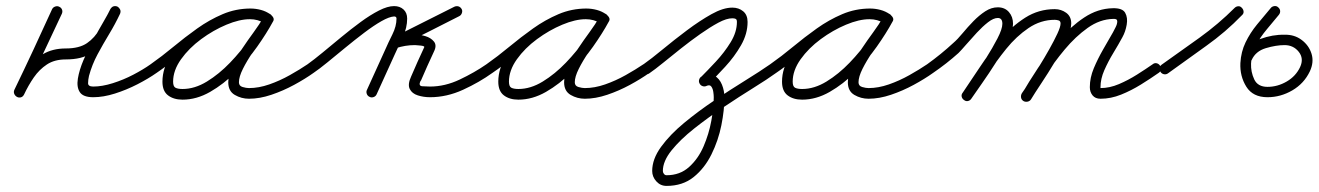

<svg xmlns="http://www.w3.org/2000/svg" viewBox="-20 -302 4327 630"><path d="M151 -272Q154 -278 161 -280.5Q168 -283 174 -280Q181 -277 183.5 -270.5Q186 -264 183 -257Q152 -191 121 -125Q90 -59 59 7Q55 15 48.5 16.5Q42 18 36 15Q30 13 27 6.5Q24 0 28 -8Q45 -43 67 -74Q89 -105 120.5 -124Q152 -143 196 -143Q240 -143 265.5 -160.5Q291 -178 307.5 -207.5Q324 -237 343 -273Q347 -280 353.5 -281.5Q360 -283 366 -280Q371 -277 374 -271Q377 -265 374 -257Q358 -223 338 -190Q318 -157 300 -123.5Q282 -90 272 -53Q269 -40 269 -29Q269 -18 286 -18Q315 -18 350 -29Q385 -40 417.5 -57Q450 -74 474 -91Q474 -91 474 -91Q474 -91 474 -91Q480 -95 487 -94Q494 -93 498 -87Q502 -81 501 -74Q500 -67 494 -63Q467 -44 431 -25.5Q395 -7 357 5Q319 17 286 17Q253 17 242 0.5Q231 -16 235.5 -44Q240 -72 254 -105Q268 -138 286 -171Q304 -204 319.5 -230.5Q335 -257 342 -272Q346 -279 352.5 -280.5Q359 -282 365 -279Q371 -276 374 -270Q377 -264 373 -256Q351 -215 330.5 -181Q310 -147 279 -127Q248 -107 196 -107Q159 -107 134 -90.5Q109 -74 91 -48Q73 -22 59 8Q55 16 48 17.5Q41 19 36 16Q30 13 27 6.5Q24 0 27 -7Q59 -73 90 -139.5Q121 -206 151 -272Q151 -272 151 -272Q151 -272 151 -272Z M494 -63Q488 -58 481 -59.5Q474 -61 470 -67Q465 -73 466.5 -80Q468 -87 474 -91Q511 -117 549 -148.5Q587 -180 627 -208.5Q667 -237 710.5 -255.5Q754 -274 802 -274Q819 -274 836 -269.5Q853 -265 867 -255Q874 -250 874.5 -243.5Q875 -237 872 -232Q868 -226 861.5 -224Q855 -222 848 -226Q826 -239 800 -239Q766 -239 723 -221Q680 -203 640 -173.5Q600 -144 574 -107.5Q548 -71 548 -34Q548 -18 556 -14Q564 -10 579 -10Q619 -10 659 -34.5Q699 -59 735 -96.5Q771 -134 799 -174.5Q827 -215 845 -246Q849 -254 856 -255Q863 -256 868 -253Q874 -250 877 -243.5Q880 -237 875 -230Q865 -211 846.5 -184.5Q828 -158 809 -130Q790 -102 777 -76Q764 -50 764 -32Q764 -20 776 -16.5Q788 -13 797 -13Q829 -13 863.5 -25Q898 -37 931 -55.5Q964 -74 989 -91Q989 -91 989 -91Q989 -91 989 -91Q995 -95 1002 -94Q1009 -93 1013 -87Q1017 -81 1016 -74Q1015 -67 1009 -63Q981 -43 945 -23.5Q909 -4 870.5 9Q832 22 797 22Q772 22 750.5 9.5Q729 -3 729 -32Q729 -57 742 -85Q755 -113 774 -141.5Q793 -170 812.5 -196.5Q832 -223 845 -246Q849 -254 856 -255.5Q863 -257 868 -253Q874 -250 877 -243.5Q880 -237 875 -230Q855 -193 824 -149Q793 -105 753.5 -65.5Q714 -26 669.5 -0.5Q625 25 579 25Q550 25 531.5 11Q513 -3 513 -34Q513 -79 541.5 -121.5Q570 -164 614.5 -198.5Q659 -233 709 -253.5Q759 -274 800 -274Q836 -274 866 -256Q873 -252 873.5 -245Q874 -238 870 -232Q867 -227 860.5 -224.5Q854 -222 847 -227Q837 -234 825 -236.5Q813 -239 802 -239Q758 -239 717.5 -221Q677 -203 638.5 -175Q600 -147 564 -116.5Q528 -86 494 -63Q494 -63 494 -63Q494 -63 494 -63Z M1009 -63Q1003 -58 996 -59.5Q989 -61 985 -67Q980 -73 981.5 -80Q983 -87 989 -91Q1010 -106 1038.5 -129.5Q1067 -153 1099 -179.5Q1131 -206 1163 -229.5Q1195 -253 1223.5 -267.5Q1252 -282 1273 -282Q1292 -282 1304 -271Q1316 -260 1316 -241Q1316 -211 1302 -181Q1288 -151 1276 -125Q1261 -92 1246 -59Q1231 -26 1216 7Q1216 7 1216 7Q1216 7 1216 7Q1213 14 1206 16.5Q1199 19 1193 16Q1186 13 1183.5 6Q1181 -1 1184 -7Q1199 -40 1214 -73Q1229 -106 1244 -139Q1254 -162 1267.5 -189Q1281 -216 1281 -241Q1281 -248 1273 -248Q1257 -247 1231.5 -232.5Q1206 -218 1175 -194.5Q1144 -171 1113 -145.5Q1082 -120 1054.5 -97.5Q1027 -75 1009 -63Q1009 -63 1009 -63Q1009 -63 1009 -63ZM1471 -280Q1478 -283 1484.5 -281Q1491 -279 1495 -272Q1498 -266 1495.5 -259Q1493 -252 1487 -249Q1436 -223 1384.5 -197Q1333 -171 1282 -146Q1275 -142 1269 -145.5Q1263 -149 1261 -156Q1258 -162 1259.5 -168.5Q1261 -175 1269 -178Q1287 -184 1305.5 -186.5Q1324 -189 1343 -188Q1343 -188 1342 -188Q1342 -188 1342 -188Q1357 -189 1375.5 -183.5Q1394 -178 1404 -165.5Q1414 -153 1404 -133Q1404 -133 1404 -133Q1404 -133 1404 -133Q1393 -109 1382 -85Q1371 -61 1361 -37Q1361 -37 1360 -37Q1360 -37 1360 -37Q1352 -20 1365.5 -19Q1379 -18 1391 -18Q1440 -18 1488.5 -41Q1537 -64 1576 -91Q1576 -91 1576 -91Q1576 -91 1576 -91Q1582 -95 1589 -94Q1596 -93 1600 -87Q1604 -81 1603 -74Q1602 -67 1596 -63Q1553 -32 1499.5 -7.5Q1446 17 1391 17Q1370 17 1351 11Q1332 5 1324.5 -10Q1317 -25 1329 -51Q1329 -51 1329 -51Q1329 -51 1329 -51Q1339 -75 1350 -99Q1361 -123 1372 -147Q1372 -147 1372 -147Q1372 -147 1372 -147Q1374 -151 1360 -152.5Q1346 -154 1342 -154Q1342 -154 1342 -154Q1341 -154 1341 -154Q1325 -154 1310 -151.5Q1295 -149 1279 -144Q1272 -142 1266 -145.5Q1260 -149 1258 -155Q1255 -160 1257 -166.5Q1259 -173 1266 -177Q1317 -203 1368.5 -228.5Q1420 -254 1471 -280Q1471 -280 1471 -280Q1471 -280 1471 -280Z M1596 -63Q1590 -58 1583 -59.5Q1576 -61 1572 -67Q1567 -73 1568.5 -80Q1570 -87 1576 -91Q1613 -117 1651 -148.5Q1689 -180 1729 -208.5Q1769 -237 1812.5 -255.5Q1856 -274 1904 -274Q1921 -274 1938 -269.5Q1955 -265 1969 -255Q1976 -250 1976.5 -243.5Q1977 -237 1974 -232Q1970 -226 1963.5 -224Q1957 -222 1950 -226Q1928 -239 1902 -239Q1868 -239 1825 -221Q1782 -203 1742 -173.5Q1702 -144 1676 -107.5Q1650 -71 1650 -34Q1650 -18 1658 -14Q1666 -10 1681 -10Q1721 -10 1761 -34.5Q1801 -59 1837 -96.5Q1873 -134 1901 -174.5Q1929 -215 1947 -246Q1951 -254 1958 -255Q1965 -256 1970 -253Q1976 -250 1979 -243.5Q1982 -237 1977 -230Q1967 -211 1948.5 -184.5Q1930 -158 1911 -130Q1892 -102 1879 -76Q1866 -50 1866 -32Q1866 -20 1878 -16.5Q1890 -13 1899 -13Q1931 -13 1965.5 -25Q2000 -37 2033 -55.5Q2066 -74 2091 -91Q2091 -91 2091 -91Q2091 -91 2091 -91Q2097 -95 2104 -94Q2111 -93 2115 -87Q2119 -81 2118 -74Q2117 -67 2111 -63Q2083 -43 2047 -23.5Q2011 -4 1972.5 9Q1934 22 1899 22Q1874 22 1852.5 9.5Q1831 -3 1831 -32Q1831 -57 1844 -85Q1857 -113 1876 -141.5Q1895 -170 1914.5 -196.5Q1934 -223 1947 -246Q1951 -254 1958 -255.5Q1965 -257 1970 -253Q1976 -250 1979 -243.5Q1982 -237 1977 -230Q1957 -193 1926 -149Q1895 -105 1855.5 -65.5Q1816 -26 1771.5 -0.5Q1727 25 1681 25Q1652 25 1633.5 11Q1615 -3 1615 -34Q1615 -79 1643.5 -121.5Q1672 -164 1716.5 -198.5Q1761 -233 1811 -253.5Q1861 -274 1902 -274Q1938 -274 1968 -256Q1975 -252 1975.5 -245Q1976 -238 1972 -232Q1969 -227 1962.5 -224.5Q1956 -222 1949 -227Q1939 -234 1927 -236.5Q1915 -239 1904 -239Q1860 -239 1819.5 -221Q1779 -203 1740.5 -175Q1702 -147 1666 -116.5Q1630 -86 1596 -63Q1596 -63 1596 -63Q1596 -63 1596 -63Z M2086 -66Q2082 -72 2083 -79Q2084 -86 2090 -90Q2117 -109 2154.5 -140Q2192 -171 2234 -202.5Q2276 -234 2314.5 -255.5Q2353 -277 2383 -277Q2404 -277 2418.5 -265Q2433 -253 2433 -230Q2433 -191 2411.5 -153.5Q2390 -116 2359.5 -83Q2329 -50 2303 -24Q2298 -19 2291 -19Q2284 -19 2279 -24Q2274 -29 2274 -36Q2274 -43 2279 -48Q2301 -70 2329 -100Q2357 -130 2377.5 -163.5Q2398 -197 2398 -230Q2398 -238 2394 -240Q2390 -242 2383 -242Q2364 -242 2337 -227.5Q2310 -213 2278 -190.5Q2246 -168 2214.5 -143Q2183 -118 2156 -96Q2129 -74 2110 -61Q2104 -57 2097 -58.5Q2090 -60 2086 -66ZM2298 -20Q2292 -17 2285 -19.5Q2278 -22 2275 -29Q2272 -35 2274.5 -42Q2277 -49 2284 -52Q2308 -63 2324.5 -53.5Q2341 -44 2349 -24Q2357 -4 2357 17Q2357 59 2347 109Q2337 159 2314.5 204.5Q2292 250 2256 279Q2220 308 2167 308Q2147 308 2133.5 293Q2120 278 2120 259Q2120 220 2149 180Q2178 140 2224.5 101.5Q2271 63 2324 27.5Q2377 -8 2425.5 -38Q2474 -68 2507 -91Q2507 -91 2507 -91Q2507 -91 2507 -91Q2513 -95 2520 -94Q2527 -93 2531 -87Q2535 -81 2534 -74Q2533 -67 2527 -63Q2498 -42 2452 -13.5Q2406 15 2354.5 49.5Q2303 84 2257.5 120Q2212 156 2183.5 191.5Q2155 227 2155 259Q2155 264 2158.5 268.5Q2162 273 2167 273Q2211 273 2241 246Q2271 219 2288.5 178.5Q2306 138 2314 94.5Q2322 51 2322 17Q2322 10 2320.5 -0.5Q2319 -11 2314 -18Q2309 -25 2298 -20Q2298 -20 2298 -20Q2298 -20 2298 -20Z M2527 -63Q2521 -58 2514 -59.5Q2507 -61 2503 -67Q2498 -73 2499.5 -80Q2501 -87 2507 -91Q2544 -117 2582 -148.5Q2620 -180 2660 -208.5Q2700 -237 2743.5 -255.5Q2787 -274 2835 -274Q2852 -274 2869 -269.5Q2886 -265 2900 -255Q2907 -250 2907.5 -243.5Q2908 -237 2905 -232Q2901 -226 2894.5 -224Q2888 -222 2881 -226Q2859 -239 2833 -239Q2799 -239 2756 -221Q2713 -203 2673 -173.5Q2633 -144 2607 -107.5Q2581 -71 2581 -34Q2581 -18 2589 -14Q2597 -10 2612 -10Q2652 -10 2692 -34.5Q2732 -59 2768 -96.5Q2804 -134 2832 -174.5Q2860 -215 2878 -246Q2882 -254 2889 -255Q2896 -256 2901 -253Q2907 -250 2910 -243.5Q2913 -237 2908 -230Q2898 -211 2879.5 -184.5Q2861 -158 2842 -130Q2823 -102 2810 -76Q2797 -50 2797 -32Q2797 -20 2809 -16.5Q2821 -13 2830 -13Q2862 -13 2896.5 -25Q2931 -37 2964 -55.5Q2997 -74 3022 -91Q3022 -91 3022 -91Q3022 -91 3022 -91Q3028 -95 3035 -94Q3042 -93 3046 -87Q3050 -81 3049 -74Q3048 -67 3042 -63Q3014 -43 2978 -23.5Q2942 -4 2903.5 9Q2865 22 2830 22Q2805 22 2783.5 9.5Q2762 -3 2762 -32Q2762 -57 2775 -85Q2788 -113 2807 -141.5Q2826 -170 2845.5 -196.5Q2865 -223 2878 -246Q2882 -254 2889 -255.5Q2896 -257 2901 -253Q2907 -250 2910 -243.5Q2913 -237 2908 -230Q2888 -193 2857 -149Q2826 -105 2786.5 -65.5Q2747 -26 2702.5 -0.5Q2658 25 2612 25Q2583 25 2564.5 11Q2546 -3 2546 -34Q2546 -79 2574.5 -121.5Q2603 -164 2647.5 -198.5Q2692 -233 2742 -253.5Q2792 -274 2833 -274Q2869 -274 2899 -256Q2906 -252 2906.5 -245Q2907 -238 2903 -232Q2900 -227 2893.5 -224.5Q2887 -222 2880 -227Q2870 -234 2858 -236.5Q2846 -239 2835 -239Q2791 -239 2750.5 -221Q2710 -203 2671.5 -175Q2633 -147 2597 -116.5Q2561 -86 2527 -63Q2527 -63 2527 -63Q2527 -63 2527 -63Z M3018 -67Q3013 -73 3014.5 -80Q3016 -87 3022 -91Q3068 -124 3108 -161Q3122 -173 3138.5 -193Q3155 -213 3174 -232.5Q3193 -252 3213 -265Q3233 -278 3254 -278Q3277 -278 3290.5 -262.5Q3304 -247 3304 -224Q3304 -202 3288 -168.5Q3272 -135 3248.5 -98Q3225 -61 3202.5 -29Q3180 3 3167 22Q3167 22 3167 22Q3167 22 3167 22Q3163 28 3156 29.5Q3149 31 3143 26Q3137 22 3135.5 15Q3134 8 3139 2Q3149 -13 3170.5 -43.5Q3192 -74 3214.5 -109.5Q3237 -145 3253 -176Q3269 -207 3269 -224Q3269 -243 3254 -243Q3240 -243 3222 -229Q3204 -215 3185 -194.5Q3166 -174 3150 -155.5Q3134 -137 3125 -128Q3086 -93 3042 -63Q3036 -58 3029 -59.5Q3022 -61 3018 -67ZM3167 22Q3163 28 3156 29.5Q3149 31 3143 26Q3137 22 3135.5 15Q3134 8 3139 2Q3165 -36 3196 -83Q3227 -130 3263.5 -173Q3300 -216 3344 -244Q3388 -272 3441 -272Q3462 -272 3478.5 -260Q3495 -248 3495 -225Q3495 -205 3479.5 -171Q3464 -137 3441.5 -99.5Q3419 -62 3397 -29Q3375 4 3363 24Q3359 30 3352 31.5Q3345 33 3338 29Q3332 25 3330.5 18Q3329 11 3333 4Q3341 -7 3356 -30.5Q3371 -54 3389 -83Q3407 -112 3423 -140.5Q3439 -169 3449.5 -191.5Q3460 -214 3460 -225Q3460 -233 3453.5 -235Q3447 -237 3441 -237Q3395 -237 3355 -210Q3315 -183 3281.5 -141.5Q3248 -100 3219.5 -56Q3191 -12 3167 22Q3167 22 3167 22Q3167 22 3167 22ZM3339 30Q3332 26 3330.5 19Q3329 12 3333 6Q3355 -32 3386 -79Q3417 -126 3455 -170.5Q3493 -215 3537.5 -244.5Q3582 -274 3631 -275Q3663 -276 3672 -260Q3681 -244 3677 -221Q3673 -198 3663 -180Q3650 -156 3633 -128Q3616 -100 3603.5 -71.5Q3591 -43 3591 -16Q3591 -13 3591 -13Q3621 -13 3651.5 -26Q3682 -39 3710.5 -57Q3739 -75 3762 -91Q3768 -96 3775 -94.5Q3782 -93 3786 -87Q3791 -81 3789.5 -74Q3788 -67 3782 -63Q3755 -44 3723.5 -24.5Q3692 -5 3658.5 8.5Q3625 22 3591 22Q3574 22 3565 11Q3556 0 3556 -16Q3556 -47 3569 -78Q3582 -109 3599.5 -139.5Q3617 -170 3632 -196Q3635 -202 3640.5 -212.5Q3646 -223 3646 -232Q3646 -241 3633 -240Q3589 -239 3549 -210.5Q3509 -182 3473.5 -139.5Q3438 -97 3410 -53Q3382 -9 3363 24Q3359 30 3352 31.5Q3345 33 3339 30Z M3788 -66Q3784 -71 3785 -78.5Q3786 -86 3792 -90Q3853 -133 3915.5 -178Q3978 -223 4031 -276Q4036 -281 4043 -281.5Q4050 -282 4055 -276Q4060 -271 4060.5 -264Q4061 -257 4055 -252Q4002 -197 3938 -151.5Q3874 -106 3812 -61Q3806 -57 3799 -58.5Q3792 -60 3788 -66Z M4150 -276Q4154 -281 4161.5 -282Q4169 -283 4174 -278Q4180 -273 4180.5 -266Q4181 -259 4176 -253Q4157 -230 4136.5 -205.5Q4116 -181 4101 -153.5Q4086 -126 4085 -93Q4085 -93 4085 -93Q4085 -93 4085 -93Q4085 -93 4085 -93Q4084 -66 4095.5 -41.5Q4107 -17 4139 -17Q4172 -17 4202 -34.5Q4232 -52 4246 -82Q4259 -110 4241.5 -132Q4224 -154 4195 -154Q4195 -154 4195 -154Q4195 -154 4195 -154Q4195 -154 4195 -154Q4195 -154 4195 -154Q4167 -154 4133.5 -144Q4100 -134 4087 -105Q4087 -105 4087 -105Q4087 -105 4087 -105Q4084 -99 4077 -96.5Q4070 -94 4063 -97Q4057 -100 4054.5 -107Q4052 -114 4055 -121Q4074 -159 4115 -174Q4156 -189 4195 -188Q4195 -188 4195 -188Q4195 -188 4195 -188Q4195 -188 4195 -188Q4195 -188 4195 -188Q4227 -189 4251 -171Q4275 -153 4283.5 -125.5Q4292 -98 4278 -68Q4259 -28 4220.5 -5.5Q4182 17 4139 17Q4091 17 4069.5 -17.5Q4048 -52 4050 -95Q4050 -95 4050 -95Q4050 -95 4050 -95Q4052 -132 4067 -163Q4082 -194 4104.5 -221.5Q4127 -249 4150 -276Q4150 -276 4150 -276Q4150 -276 4150 -276Z"/></svg>

Font: FRB American Cursive
Style: Italic
Weight: 400
Italic angle: -25°
Version: Version 2.0;Modular Font Editor K font №1